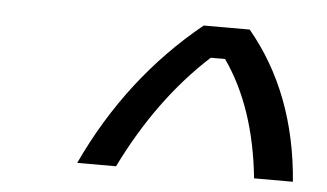

<svg xmlns="http://www.w3.org/2000/svg" viewBox="-35 -967 737 433"><g transform="rotate(5 333.5 -750.5)"><path d="M153 -583.3Q246.1 -783.2 410.2 -916.7H514.3Q625.7 -783.2 641.3 -583.3H553.4Q537.1 -742.8 464.8 -845.7H432.3Q318.4 -741.5 240.9 -583.3Z"/></g></svg>

Font: Monoid
Style: Italic
Weight: 400
Width: 4
Italic angle: -11°
Monospace: yes
Version: Version 0.61